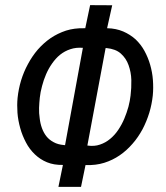

<svg xmlns="http://www.w3.org/2000/svg" viewBox="-20 -731 648 751"><path d="M399.9 -620.6H398.9L418.9 -710.4L332.5 -710.9L313.5 -620.6H308.6C283.7 -621.1 260.3 -618.2 238.3 -611.3C216.3 -604 196.3 -594.2 178.2 -582C159.7 -569.3 143.1 -554.2 127.9 -537.1C112.8 -519.5 100.1 -500.5 89.4 -480.5C78.1 -460 69.3 -438.5 62.5 -416.5C55.7 -394 51.3 -371.6 48.8 -348.6C46.9 -329.6 46.9 -310.1 48.3 -290C49.8 -269.5 53.7 -249.5 59.1 -230C64.5 -210 72.3 -191.4 81.5 -173.8C90.8 -155.8 102.5 -140.6 116.2 -127.4C129.9 -114.3 146 -103.5 164.1 -96.2C182.1 -88.9 202.6 -85.4 225.6 -85.9H226.1L208.5 0H296.9L314.5 -85.4H317.4C342.3 -84.5 365.7 -87.4 387.7 -94.2C409.7 -101.1 429.7 -110.8 448.2 -123.5C466.8 -136.2 483.4 -151.4 498.5 -168.9C513.7 -186 526.4 -205.1 537.6 -225.6C548.3 -246.1 557.1 -267.6 564 -290C570.8 -312.5 575.2 -335 577.6 -357.4C579.6 -377.4 579.6 -397.5 578.1 -418C576.7 -438.5 572.8 -458.5 567.4 -477.5C562 -496.6 554.2 -515.1 544.9 -532.2C535.6 -549.3 523.9 -564 510.3 -577.1C496.1 -589.8 480 -600.1 461.9 -607.9C443.4 -615.7 422.9 -620.1 399.9 -620.6ZM304.2 -543.9 234.4 -163.1 230.5 -163.6C214.4 -165 201.2 -168.5 189.9 -174.8C178.7 -180.7 168.9 -188.5 161.6 -197.8C154.3 -207 148.4 -217.8 144 -230C139.6 -242.2 136.7 -254.9 135.3 -268.1C133.3 -281.2 132.3 -294.9 132.8 -309.1C133.3 -322.8 134.3 -335.9 135.7 -349.1C137.2 -363.3 140.1 -378.4 144.5 -394.5C148.4 -410.2 153.8 -425.3 160.2 -440.4C166.5 -455.1 174.3 -469.2 183.6 -482.4C192.9 -495.6 203.1 -507.3 215.3 -517.1C227.1 -526.4 240.2 -533.7 255.4 -538.6C270 -543.5 286.1 -545.4 304.2 -543.9ZM321.8 -162.1 393.1 -543H396.5C420.4 -540.5 439 -533.7 452.6 -521.5C466.3 -509.3 476.6 -494.1 482.9 -476.1C489.3 -458 493.2 -439 493.7 -418C494.1 -397 493.2 -377 490.7 -357.4C489.3 -343.8 486.3 -329.1 482.4 -313.5C478 -297.9 472.7 -282.2 466.3 -267.1C460 -252 452.1 -237.3 442.9 -223.6C433.6 -209.5 422.9 -197.8 411.1 -188C398.9 -177.7 385.7 -170.4 371.1 -165.5C356.4 -160.2 340.3 -159.2 322.8 -161.6Z"/></svg>

Font: Roboto Condensed
Style: Italic
Weight: 400
Designer: Google
Version: Version 1.000;PS 001.000;hotconv 1.0.88;makeotf.lib2.5.64775